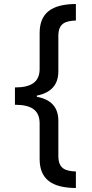

<svg xmlns="http://www.w3.org/2000/svg" viewBox="-20 -812 463 964"><path d="M55 -373V-286C136 -286 179 -260 179 -192V-14C179 89 242 131 361 132V49C307 47 273 34 273 -29V-205C273 -274 236 -313 165 -326V-332C236 -346 273 -386 273 -454V-632C273 -694 307 -707 361 -709V-792C242 -791 179 -749 179 -646V-466C179 -399 135 -373 55 -373Z"/></svg>

Font: Noto Sans Bengali UI Medium
Style: Regular
Weight: 500
Designer: Jelle Bosma - Monotype Design Team
Foundry: Monotype Imaging Inc.
Version: Version 2.003